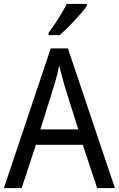

<svg xmlns="http://www.w3.org/2000/svg" viewBox="-20 -964 610 984"><path d="M478 0 404 -222H164L91 0H0L240 -716H328L569 0ZM311 -524Q308 -536 302.5 -555.5Q297 -575 291.5 -595.5Q286 -616 283 -629Q280 -611 275.5 -592Q271 -573 266 -555.5Q261 -538 257 -524L187 -301H381ZM425 -934Q416 -920 399 -900Q382 -880 362 -858.5Q342 -837 322 -817.5Q302 -798 285 -784H229V-796Q245 -818 262.5 -843.5Q280 -869 295.5 -895.5Q311 -922 322 -944H425Z"/></svg>

Font: Noto Sans Hebrew SemiCondensed
Style: Regular
Weight: 400
Width: 4
Designer: Monotype Design Team
Foundry: Monotype Imaging Inc.
Version: Version 2.003